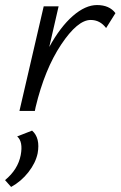

<svg xmlns="http://www.w3.org/2000/svg" viewBox="-45 -439 477 760"><path d="M339 -419Q388 -419 412 -387L375 -328Q351 -360 314 -360Q262 -360 197 -262.5Q132 -165 96 -15L93 0H32L128 -414H187L150 -253Q194 -333 243.5 -376Q293 -419 339 -419ZM82 78Q115 107 104 168Q96 206 67.5 242.5Q39 279 -1 301L-25 274Q26 232 37 175Q47 122 23 101Z"/></svg>

Font: EauTestInfant
Style: Italic
Weight: 400
Italic angle: -12°
Designer: Christian Thalmann (Catharsis Fonts)
Version: Version 0.001;PS 000.001;hotconv 1.0.88;makeotf.lib2.5.64775